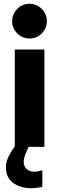

<svg xmlns="http://www.w3.org/2000/svg" viewBox="-20 -774 310 1012"><path d="M136 -571Q98 -571 71 -598Q44 -625 44 -662Q44 -700 71 -727Q98 -754 136 -754Q173 -754 200 -727Q227 -700 227 -662Q227 -625 200 -598Q173 -571 136 -571ZM144 218Q89 218 50 190.5Q11 163 11 105Q11 80 25 51.5Q39 23 58 -3V-513H214V0H131Q121 20 113 41Q105 62 105 79Q105 102 120 116.5Q135 131 159 131Q181 131 203 123V211Q191 214 173.5 216Q156 218 144 218Z"/></svg>

Font: MuseoModerno
Style: Bold
Weight: 700
Designer: Pablo Cosgaya, Héctor Gatti, Marcela Romero, and the Authors of The MuseoModerno Project.
Foundry: Omnibus-Type Team
Version: Version 1.001